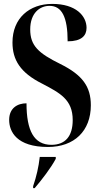

<svg xmlns="http://www.w3.org/2000/svg" viewBox="-20 -744 514 985"><path d="M226 10C361 10 446 -72 446 -204C446 -299 404 -359 289 -416C177 -471 135 -510 135 -593C135 -677 184 -714 234 -714C297 -714 327 -657 327 -532C398 -532 424 -561 424 -601C424 -662 370 -724 248 -724C131 -724 44 -651 44 -526C44 -437 84 -371 196 -315C287 -267 353 -234 353 -128C353 -44 314 -1 244 -1C154 -1 116 -74 116 -214C69 -214 27 -189 27 -129C27 -69 65 10 226 10ZM150 211V221H158C194 179 241 118 266 71V61H184C178 114 167 161 150 211Z"/></svg>

Font: Noto Serif Display ExtraCondensed
Style: Bold
Weight: 700
Width: 2
Designer: Monotype Design Team
Foundry: Monotype Imaging Inc.
Version: Version 2.009